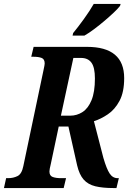

<svg xmlns="http://www.w3.org/2000/svg" viewBox="-39 -951 648 971"><path d="M-19 0 -8 -50H3Q28 -50 49.5 -60.5Q71 -71 79 -111L181 -596Q184 -610 185.5 -618Q187 -626 187 -630Q187 -652 171.5 -658Q156 -664 130 -664H119L131 -714H401Q589 -714 589 -556Q589 -485 565.5 -441Q542 -397 506.5 -373Q471 -349 436 -338L484 -152Q500 -97 515.5 -73.5Q531 -50 556 -50H562L550 0H535Q480 0 443 -9Q406 -18 384 -43Q362 -68 351 -115L307 -311H258L218 -122Q211 -94 211 -84Q211 -62 227.5 -56Q244 -50 269 -50H295L283 0ZM316 -366Q350 -366 378.5 -384.5Q407 -403 424 -444.5Q441 -486 441 -554Q441 -610 423.5 -634Q406 -658 371 -658H332L269 -366ZM328 -771 331 -784Q355 -813 385 -854.5Q415 -896 435 -931H571L568 -921Q558 -908 537 -888Q516 -868 490 -846Q464 -824 437.5 -804Q411 -784 388 -771Z"/></svg>

Font: Noto Serif ExtraCondensed
Style: Bold Italic
Weight: 700
Width: 2
Italic angle: -12°
Designer: Monotype Design Team
Foundry: Monotype Imaging Inc.
Version: Version 2.013; ttfautohint (v1.8.4.7-5d5b)